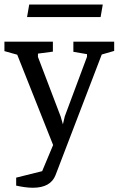

<svg xmlns="http://www.w3.org/2000/svg" viewBox="-42 -683 536 868"><path d="M106.2 165.8Q89.2 165.8 68.2 162.9Q47.1 159.9 31.1 156.1V120.1L148.6 90.8L218.8 -76.6L229.4 -30.2L209 0L35.9 -435.7L-22 -451.9V-494.5H197.1V-449.6L129.6 -440.6V-425.6L232.2 -156.4L242.4 -121L250.9 -157.2L351.3 -426.2V-438.2L289.7 -448.8V-494.5H474.2V-452.8L418 -436.6L209 108.9Q198 137.1 172.3 151.5Q146.6 165.8 106.2 165.8ZM80.3 -605.8 90.1 -662.6H422.6L412.8 -605.8Z"/></svg>

Font: Faustina Light
Style: Regular
Weight: 300
Designer: Alfonso Garcia
Foundry: http://www.omnibus-type.com
Version: Version 1.200